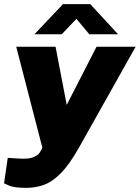

<svg xmlns="http://www.w3.org/2000/svg" viewBox="-38 -743 676 928"><path d="M89.5 165Q30.5 165 6 154Q-18.5 143 -18.5 143L-0.5 20L48.5 23Q98.5 27 122.2 17.2Q146 7.5 153.5 -4.8Q161 -17 162.5 -20L166.5 -30L40.5 -517H230.5L284.5 -236L428.5 -517H617.5L344 -30Q298 51.5 256.8 93.5Q215.5 135.5 174.8 150.2Q134 165 89.5 165ZM128.5 -577.5 266.5 -723H398.5L532.5 -577.5H393.5L331.5 -652L260.5 -577.5Z"/></svg>

Font: Public Sans Thin Black
Style: Italic
Weight: 900
Italic angle: -8°
Version: Version 2.001